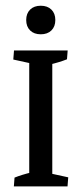

<svg xmlns="http://www.w3.org/2000/svg" viewBox="-20 -663 290 683"><path d="M84 -7.3V-476.6H166V-7.3ZM29.3 0 31.7 -31.2Q57.1 -41.5 93.8 -50.3L84 -13.7V-82H166V-13.7L157.7 -46.4L222.7 -32.2L220.2 0ZM220.7 -483.4 218.3 -452.1Q192.9 -441.9 156.2 -433.1L166 -469.7V-401.4H84V-469.7L92.3 -437L27.3 -451.2L29.8 -483.4ZM125 -541Q101.1 -541 87.2 -554.7Q73.2 -568.4 73.2 -591.8Q73.2 -615.2 87.2 -628.9Q101.1 -642.6 125 -642.6Q148.9 -642.6 162.8 -628.9Q176.8 -615.2 176.8 -591.8Q176.8 -568.4 162.8 -554.7Q148.9 -541 125 -541Z"/></svg>

Font: Markazi Text
Style: Regular
Weight: 400
Designer: Borna Izadpanah (Arabic designer), Fiona Ross (Arabic design director) and Florian Runge (Latin designer)
Foundry: Borna Izadpanah and Florian Runge
Version: Version 1.000